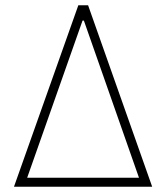

<svg xmlns="http://www.w3.org/2000/svg" viewBox="-20 -708 631 728"><path d="M33 0 277 -688H314L557 0ZM83 -34H507L298 -630H293Z"/></svg>

Font: Saira Semi Condensed Thin
Style: Regular
Weight: 100
Width: 4
Designer: Hector Gatti with collaboration of the Omnibus-Type team
Foundry: Omnibus-Type
Version: Version 1.001; ttfautohint (v1.8)